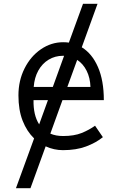

<svg xmlns="http://www.w3.org/2000/svg" viewBox="-20 -778 640 1005"><path d="M219 -12 139.5 207H63.5L158.5 -53.5Q120.5 -90 98.5 -146Q76.5 -202 76.5 -279Q76.5 -356 108.5 -419.8Q140.5 -483.5 194.2 -520.2Q248 -557 310.5 -557Q328 -557 340.5 -555L414.5 -758H490.5L408 -530.5Q462 -497.5 492.8 -427Q523.5 -356.5 523.5 -254H307L243.5 -78.5Q272 -66 310.5 -66Q368.5 -66 407.8 -82Q447 -98 477.5 -120L518.5 -60Q482 -30.5 430.2 -11.2Q378.5 8 309.5 8Q262.5 8 219 -12ZM384 -464.5 332.5 -323H453.5Q452 -370.5 433.5 -407.5Q415 -444.5 384 -464.5ZM185 -127 231 -254H155.5Q154 -175 185 -127ZM256.5 -323 315.5 -486H309.5Q268.5 -486 234.8 -465.8Q201 -445.5 180.5 -408.5Q160 -371.5 156.5 -323Z"/></svg>

Font: JuliaMono Light
Style: Regular
Weight: 300
Monospace: yes
Designer: cormullion
Foundry: corm
Version: Version 0.054; ttfautohint (v1.8.4)